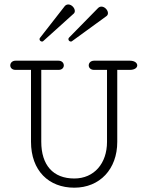

<svg xmlns="http://www.w3.org/2000/svg" viewBox="-20 -849 647 877"><path d="M466.3 -775.4C471.2 -778.8 473.1 -784.2 473.1 -789.1C473.1 -802.7 458.5 -818.8 443.4 -818.8C438 -818.8 432.6 -816.9 427.7 -812L295.4 -677.2C293 -674.8 292.5 -672.4 292.5 -669.9C292.5 -664.1 297.9 -659.2 303.7 -659.2C305.7 -659.2 307.6 -659.7 309.1 -661.1ZM314.9 -785.2C319.8 -788.6 321.8 -793.9 321.8 -798.8C321.8 -812.5 307.1 -828.6 292 -828.6C286.6 -828.6 281.2 -826.7 276.4 -821.8L163.6 -677.2C161.1 -674.8 160.6 -672.4 160.6 -669.9C160.6 -664.1 166 -659.2 171.9 -659.2C173.8 -659.2 175.8 -659.7 177.2 -661.1ZM319.3 8.3C436 8.3 515.6 -76.7 515.6 -200.7V-529.8H573.2C595.7 -529.8 606.9 -540 606.9 -550.3C606.9 -561 595.7 -571.8 572.8 -571.8H410.2C393.6 -571.8 385.3 -561 385.3 -550.3C385.3 -540 393.6 -529.8 409.7 -529.8H468.8V-200.7C468.8 -103 410.2 -33.7 319.3 -33.7C222.2 -33.7 168.5 -95.2 168.5 -201.7V-529.8H247.6C263.7 -529.8 271.5 -540 271.5 -550.3C271.5 -561 263.2 -571.8 247.1 -571.8H51.3C35.2 -571.8 26.9 -561 26.9 -550.3C26.9 -540 34.7 -529.8 50.8 -529.8H121.6V-201.7C121.6 -69.3 202.6 8.3 319.3 8.3Z"/></svg>

Font: Cutive Mono
Style: Regular
Weight: 400
Monospace: yes
Designer: Vernon Adams
Foundry: Vernon Adams
Version: Version 1.002